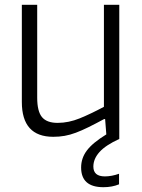

<svg xmlns="http://www.w3.org/2000/svg" viewBox="-20 -560 591 800"><path d="M202 10Q71 10 71 -135V-540H135V-153Q135 -96 155 -72Q175 -48 220 -48Q266 -48 312.5 -67Q359 -86 413 -115V-540H477V19Q420 45 394.5 73.5Q369 102 369 134Q369 175 417 175Q445 175 476 164V208Q447 220 411 220Q318 220 318 138Q318 99 342 67Q366 35 423 0L418 -64H414Q377 -44 348.5 -30Q320 -16 296 -7Q272 2 249.5 6Q227 10 202 10Z"/></svg>

Font: Encode Sans Narrow
Style: Light
Weight: 300
Designer: Pablo Impallari, Andres Torresi
Foundry: Pablo Impallari, Andres Torresi
Version: Version 1.000; ttfautohint (v1.00) -l 8 -r 50 -G 200 -x 14 -